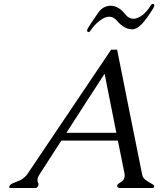

<svg xmlns="http://www.w3.org/2000/svg" viewBox="-20 -947 818 967"><path d="M425.8 -785.2Q417.5 -787.1 418.9 -794.9Q419.9 -802.7 434.1 -823.2L473.1 -880.9Q498.5 -918 537.6 -918Q576.7 -918 610.8 -875.5Q627.9 -852.5 651.4 -852.5Q671.4 -852.5 695.8 -869.6Q717.8 -885.3 740.7 -921.4Q744.1 -927.2 749.5 -927.2Q750.5 -927.2 751 -927.2Q756.8 -926.3 757.3 -920.9Q757.3 -919.4 756.8 -918Q754.9 -910.2 752.4 -906.2Q718.8 -851.1 693.4 -825.2Q668 -799.3 646 -799.3Q607.4 -799.3 570.8 -840.3Q553.2 -862.8 530.3 -862.8Q511.7 -862.8 490.7 -848.6L478.5 -839.8Q455.1 -821.8 433.6 -790Q429.7 -785.2 425.8 -785.2ZM565.9 -278.3 506.8 -575.7Q458.5 -501 410.2 -426.8Q361.8 -352.5 314.5 -278.3ZM754.4 -2.4Q752.9 0 748 0H583Q579.1 0 574.7 -2.9Q570.3 -5.9 570.3 -8.8Q569.8 -11.7 570.8 -14.6Q571.3 -17.6 577.6 -22.5Q583.5 -27.3 591.3 -31.7Q599.6 -37.1 602.5 -43Q606 -48.8 607.4 -55.7Q608.9 -63 607.4 -71.8L573.7 -238.8H289.1Q262.2 -197.3 234.9 -155.3Q207.5 -113.3 191.4 -87.9Q174.8 -62.5 172.4 -56.6Q170.4 -50.8 169.4 -46.9Q168.5 -43 168.9 -37.1Q168.9 -31.2 171.4 -27.3Q173.8 -23.4 173.8 -19.5Q173.8 -15.6 173.3 -13.7Q172.9 -12.2 171.9 -10.3Q166 0 158.7 0H32.7Q26.4 0 26.4 -4.4Q26.4 -6.8 27.8 -10.3Q31.7 -19 47.9 -25.4Q64 -31.7 85 -40.5Q106.4 -53.7 118.7 -71.3L539.6 -696.8H569.8Q581.1 -639.2 598.1 -555.7Q615.2 -472.2 632.3 -383.8Q649.9 -295.4 667 -211.9Q684.1 -128.4 695.3 -71.3Q697.8 -52.7 711.9 -42Q726.1 -31.2 735.4 -26.4Q745.1 -21.5 750.5 -17.6Q755.9 -13.7 756.3 -10.7Q756.8 -9.8 756.8 -8.8Q756.8 -5.9 754.4 -2.4Z"/></svg>

Font: Caudex
Style: Italic
Weight: 400
Italic angle: -13°
Version: Version 1.04